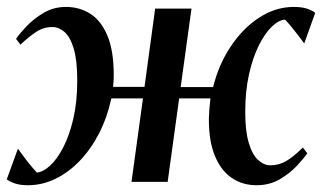

<svg xmlns="http://www.w3.org/2000/svg" viewBox="-30 -538 952 568"><path d="M52.5 10Q31 10 15.8 5.2Q0.5 0.5 -10 -7.5L23 -98Q27 -93 34.2 -82.8Q41.5 -72.5 50.2 -61.5Q59 -50.5 66.8 -41.2Q74.5 -32 79 -27.5Q97.5 -29 118.2 -48Q139 -67 157.2 -102.2Q175.5 -137.5 187 -187.2Q198.5 -237 198.5 -300Q198.5 -360 188 -394.5Q177.5 -429 160.8 -443.5Q144 -458 125 -458Q98.5 -458 76.8 -443.5Q55 -429 30.5 -406L17.5 -423Q27 -437.5 48 -459.8Q69 -482 98.8 -499.8Q128.5 -517.5 165.5 -517.5Q205.5 -517.5 237.5 -497Q269.5 -476.5 288 -432Q306.5 -387.5 306.5 -315Q306.5 -306.5 306 -297.5Q305.5 -288.5 304.5 -281H397.5L429 -512.5H536.5L504.5 -280.5H600.5Q617 -347.5 653 -401.2Q689 -455 737.2 -486.2Q785.5 -517.5 839 -517.5Q861 -517.5 876.2 -513Q891.5 -508.5 902.5 -500L870 -409.5Q866 -415 858.5 -425Q851 -435 842.2 -446Q833.5 -457 825.8 -466.2Q818 -475.5 813.5 -480Q795 -479 774.5 -459.5Q754 -440 736 -404.2Q718 -368.5 706.8 -318.8Q695.5 -269 695.5 -206.5Q695.5 -150.5 705.8 -115.8Q716 -81 733.2 -65Q750.5 -49 770 -49Q796 -49 817.5 -62Q839 -75 866 -101.5L879 -84.5Q869.5 -70.5 848.8 -48Q828 -25.5 797.8 -7.8Q767.5 10 729 10Q687 10 654.8 -12.2Q622.5 -34.5 604.8 -79.2Q587 -124 588 -190.5Q588.5 -202.5 589.5 -216.5Q590.5 -230.5 592.5 -247H500L466 0H359L393 -247H299.5Q287 -190 262.8 -143Q238.5 -96 205.5 -61.8Q172.5 -27.5 133.5 -8.8Q94.5 10 52.5 10Z"/></svg>

Font: Merriweather 120pt Medium
Style: Italic
Weight: 500
Italic angle: -7.8°
Version: Version 2.101